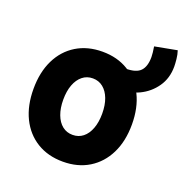

<svg xmlns="http://www.w3.org/2000/svg" viewBox="-121 -769 858 888"><g transform="rotate(20 308.0 -325.0)"><path d="M281.2 7.8Q208 7.8 153.3 -25.6Q98.6 -59.1 68.8 -119.9Q39.1 -180.7 39.1 -262.7Q39.1 -344.7 68.8 -405.5Q98.6 -466.3 153.3 -499.8Q208 -533.2 281.2 -533.2Q354.5 -533.2 408.9 -499.8Q463.4 -466.3 493.4 -405.5Q523.4 -344.7 523.4 -262.7Q523.4 -180.7 493.4 -119.9Q463.4 -59.1 408.9 -25.6Q354.5 7.8 281.2 7.8ZM281.2 -124Q310.5 -124 332 -141.1Q353.5 -158.2 365.2 -189.5Q377 -220.7 377 -262.7Q377 -305.2 365.2 -336.2Q353.5 -367.2 332 -384.5Q310.5 -401.9 281.2 -401.9Q252 -401.9 230.5 -384.5Q209 -367.2 197.3 -336.2Q185.5 -305.2 185.5 -262.7Q185.5 -220.7 197.3 -189.5Q209 -158.2 230.5 -141.1Q252 -124 281.2 -124ZM411.1 -397 409.2 -496.1Q459.5 -496.1 480.5 -518.3Q501.5 -540.5 501.5 -586.9Q501.5 -595.2 500 -609.6Q498.5 -624 496.1 -637.7L605 -658.2Q611.3 -639.6 613.5 -617.4Q615.7 -595.2 615.7 -581.5Q615.7 -523.9 585.9 -481.2Q556.2 -438.5 509 -416Q461.9 -393.6 411.1 -397Z"/></g></svg>

Font: Reddit Mono ExtraBold
Style: Regular
Weight: 800
Monospace: yes
Designer: Stephen Hutchings
Foundry: Reddit
Version: Version 1.014